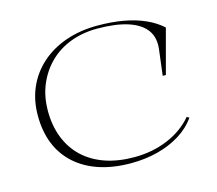

<svg xmlns="http://www.w3.org/2000/svg" viewBox="-104 -854 1129 1000"><g transform="rotate(-15 460.0 -354.0)"><path d="M839 -136Q805 -87 751 -53.5Q697 -20 629.5 -2.5Q562 15 485 15Q391 15 316 -9.5Q241 -34 187.5 -81.5Q134 -129 106.5 -196.5Q79 -264 79 -350Q79 -433 109 -501Q139 -569 195 -619Q251 -669 328.5 -696Q406 -723 499 -723Q576 -723 640 -711.5Q704 -700 755 -677Q806 -654 842 -621L778 -382H761L778 -520Q786 -582 756 -623.5Q726 -665 660 -686.5Q594 -708 494 -708Q416 -708 350 -683Q284 -658 236.5 -611Q189 -564 162.5 -500.5Q136 -437 136 -360Q136 -280 161.5 -215Q187 -150 235.5 -104.5Q284 -59 353 -35Q422 -11 510 -11Q607 -11 690 -45.5Q773 -80 826 -143Z"/></g></svg>

Font: Kalnia SemiExpanded ExtraLight
Style: Regular
Weight: 250
Width: 6
Designer: Frida Medrano
Foundry: Frida Medrano
Version: Version 1.105